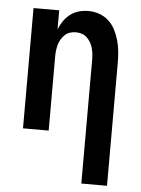

<svg xmlns="http://www.w3.org/2000/svg" viewBox="-53 -570 606 827"><g transform="rotate(5 250.0 -156.5)"><path d="M330 215V-320Q330 -333 328.5 -346Q327 -359 323.5 -371.5Q320 -384 313.5 -395Q307 -406 297.5 -415Q288 -424 275.5 -428Q263 -432 250 -432Q237 -432 224.5 -428Q212 -424 202.5 -415Q193 -406 186.5 -395Q180 -384 176.5 -371.5Q173 -359 171.5 -346Q170 -333 170 -320V0H59V-520H170V-438Q178 -458 190 -475Q202 -492 218.5 -504.5Q235 -517 255 -522.5Q275 -528 296 -528Q320 -528 343 -520Q366 -512 383.5 -496Q401 -480 412 -458.5Q423 -437 429.5 -414Q436 -391 438.5 -367.5Q441 -344 441 -320V215Z"/></g></svg>

Font: Iosevka Algr
Style: Bold
Weight: 700
Monospace: yes
Designer: Belleve Invis
Foundry: Belleve Invis
Version: Version 26.0.2; ttfautohint (v1.8.3)